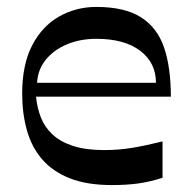

<svg xmlns="http://www.w3.org/2000/svg" viewBox="-20 -521 547 554"><path d="M303 13Q231 13 181.5 -6.5Q132 -26 101.5 -61.5Q71 -97 57.5 -145.5Q44 -194 44 -251Q44 -334 72.5 -389.5Q101 -445 150 -473Q199 -501 258 -501Q340 -501 387 -471Q434 -441 453.5 -383.5Q473 -326 473 -242H84Q87 -210 98 -182Q109 -154 131.5 -133Q154 -112 190.5 -100Q227 -88 280 -88Q323 -88 362 -94.5Q401 -101 449 -113V-8Q411 4 378 8.5Q345 13 303 13ZM430 -282Q430 -340 384.5 -374.5Q339 -409 258 -409Q211 -409 173 -393Q135 -377 112 -348.5Q89 -320 87 -282Z"/></svg>

Font: Ojuju SemiBold
Style: Regular
Weight: 600
Designer: Chisaokwu Joboson, Mirko Velimirovic
Foundry: Udi Foundry
Version: Version 1.000